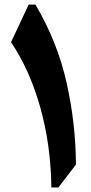

<svg xmlns="http://www.w3.org/2000/svg" viewBox="-20 -821 400 841"><path d="M135.3 -800.8Q232.4 -636.2 272.2 -456.5Q312 -276.9 312.5 -100.1L235.8 0H205.1Q202.6 -185.5 156.5 -350.1Q110.4 -514.6 28.3 -636.2L105.5 -800.8Z"/></svg>

Font: Pinar DS4-Bold
Style: Regular
Weight: 700
Designer: Amin Abedi
Version: Version 2.000